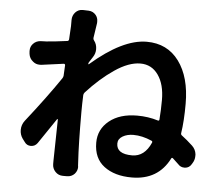

<svg xmlns="http://www.w3.org/2000/svg" viewBox="-57 -870 1114 978"><g transform="rotate(5 500.0 -380.5)"><path d="M641.6 -89.8Q705.1 -89.8 737.3 -163.1Q740.2 -169.9 733.4 -172.9Q684.6 -194.3 639.6 -194.3Q607.4 -194.3 584.5 -180.7Q561.5 -167 561.5 -143.6Q561.5 -89.8 641.6 -89.8ZM381.8 -543.9Q378.9 -540 378.9 -535.2Q377.9 -534.2 379.4 -533.2Q380.9 -532.2 381.8 -533.2Q543 -672.9 666 -672.9Q771.5 -672.9 831.1 -592.3Q890.6 -511.7 890.6 -375Q890.6 -287.1 880.9 -224.6Q879.9 -216.8 885.7 -212.9Q913.1 -192.4 941.4 -166Q960 -148.4 962.9 -123Q962.9 -119.1 962.9 -114.3Q962.9 -93.8 951.2 -76.2L948.2 -71.3Q937.5 -52.7 916 -50.8Q914.1 -50.8 912.1 -50.8Q892.6 -50.8 879.9 -65.4Q865.2 -79.1 850.6 -92.8Q844.7 -97.7 841.8 -91.8Q784.2 22.5 649.4 22.5Q561.5 22.5 507.8 -18.1Q454.1 -58.6 454.1 -138.7Q454.1 -207 507.8 -250.5Q561.5 -293.9 650.4 -293.9Q707 -293.9 756.8 -278.3Q763.7 -276.4 764.6 -283.2Q768.6 -335 768.6 -383.8Q768.6 -463.9 734.9 -511.7Q701.2 -559.6 643.6 -559.6Q584 -559.6 512.2 -510.7Q440.4 -461.9 373 -387.7Q368.2 -381.8 367.2 -375Q365.2 -329.1 365.2 -288.1Q365.2 -124 371.1 -31.2Q371.1 -24.4 372.1 -12.7Q373 -9.8 373 -6.8Q373 12.7 359.4 28.3Q343.8 44.9 320.3 44.9H299.8Q276.4 44.9 260.7 28.3Q245.1 11.7 245.1 -10.7V-28.3Q246.1 -67.4 247.1 -134.3Q248 -201.2 249 -238.3Q249 -240.2 247.6 -240.7Q246.1 -241.2 245.1 -240.2Q198.2 -169.9 157.2 -110.4Q144.5 -92.8 123.5 -92.8Q102.5 -92.8 90.8 -110.4L79.1 -126Q65.4 -145.5 65.4 -169.9Q65.4 -196.3 82 -217.8Q183.6 -346.7 253.9 -450.2Q257.8 -456.1 258.8 -462.9L261.7 -517.6Q261.7 -520.5 259.8 -522.5Q257.8 -524.4 254.9 -524.4Q250 -523.4 139.6 -508.8Q134.8 -508.8 131.8 -508.8Q112.3 -508.8 97.7 -521.5Q79.1 -536.1 76.2 -559.6L75.2 -571.3Q75.2 -574.2 75.2 -577.1Q75.2 -596.7 88.9 -611.3Q104.5 -627.9 127.9 -628.9Q140.6 -628.9 156.2 -629.9Q197.3 -632.8 262.7 -641.6Q269.5 -642.6 270.5 -650.4Q274.4 -714.8 274.4 -718.8Q274.4 -722.7 274.4 -733.4Q274.4 -735.4 274.4 -750Q274.4 -772.5 289.1 -789.1Q304.7 -805.7 326.2 -805.7Q327.1 -805.7 327.1 -805.7L357.4 -804.7Q379.9 -803.7 394.5 -786.1Q405.3 -772.5 405.3 -754.9Q405.3 -751 405.3 -746.1Q399.4 -711.9 393.6 -668.9Q392.6 -662.1 397.5 -656.2Q412.1 -637.7 412.1 -612.3Q412.1 -589.8 399.4 -571.3Q392.6 -560.5 381.8 -543.9Z"/></g></svg>

Font: Gen Jyuu Gothic Monospace Bold
Style: Bold
Weight: 700
Designer: [Source Han Sans]
Ryoko NISHIZUKA  (kana & ideographs); Paul D. Hunt (Latin, Greek & Cyrillic); Wenlong ZHANG  (bopomofo
Version: Version 1.002.20150607